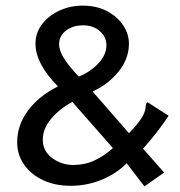

<svg xmlns="http://www.w3.org/2000/svg" viewBox="-20 -650 640 682"><path d="M493 12 430 -70Q393 -33 341 -11.5Q289 10 231 10Q175 10 132 -10.5Q89 -31 65 -66Q41 -101 41 -144Q41 -206 80 -258Q119 -310 186 -343Q106 -424 106 -495Q106 -533 129 -563.5Q152 -594 190.5 -612Q229 -630 274 -630Q323 -630 360 -610.5Q397 -591 417.5 -560Q438 -529 438 -495Q438 -441 401 -395.5Q364 -350 309 -325L438 -177Q466 -205 481.5 -228.5Q497 -252 498 -275Q498 -282 504 -287L579 -239Q538 -177 488 -122L563 -37ZM260 -378Q302 -395 330 -425.5Q358 -456 358 -489Q358 -519 334.5 -539.5Q311 -560 275 -560Q238 -560 214 -541Q190 -522 190 -493Q190 -469 209 -440Q228 -411 260 -378ZM240 -64Q281 -64 315.5 -80Q350 -96 381 -124L237 -288Q192 -264 162 -228.5Q132 -193 132 -154Q132 -113 165.5 -88.5Q199 -64 240 -64Z"/></svg>

Font: Inconsolata Expanded Medium
Style: Regular
Weight: 500
Width: 7
Monospace: yes
Designer: Raph Levien, Cyreal, Brenton Simpson
Foundry: Raph Levien, Cyreal, Google
Version: Version 3.001; ttfautohint (v1.8.2.53-6de2)